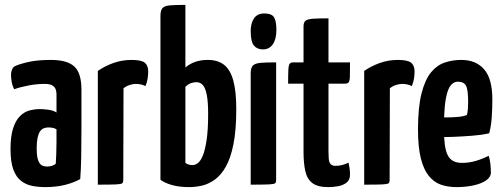

<svg xmlns="http://www.w3.org/2000/svg" viewBox="-20 -755 2055 785"><path d="M165 10Q137 10 111.5 5Q86 0 66 -15.5Q46 -31 34.5 -62Q23 -93 23 -145Q23 -196 33 -228.5Q43 -261 60.5 -279Q78 -297 99.5 -303Q121 -309 144 -309Q156 -309 176.5 -306.5Q197 -304 211 -295Q211 -295 211 -307.5Q211 -320 211 -336.5Q211 -353 211 -367Q211 -384 206 -393.5Q201 -403 190.5 -407.5Q180 -412 162 -412Q131 -412 96.5 -405.5Q62 -399 38 -390Q30 -406 27.5 -422Q25 -438 25 -449Q25 -458 28 -467.5Q31 -477 37 -482Q49 -490 89 -500Q129 -510 188 -510Q255 -510 284 -483Q313 -456 313 -388V-339Q313 -282 313 -223Q313 -164 312 -112Q311 -60 308 -23Q284 -9 247.5 0.5Q211 10 165 10ZM173 -74Q183 -74 193.5 -77.5Q204 -81 208 -86Q209 -99 210 -123.5Q211 -148 211 -175.5Q211 -203 211 -226Q204 -231 194.5 -232.5Q185 -234 178 -234Q168 -234 159 -230.5Q150 -227 143.5 -217.5Q137 -208 133.5 -191Q130 -174 130 -148Q130 -126 132.5 -112.5Q135 -99 140.5 -90Q146 -81 154 -77.5Q162 -74 173 -74Z M380 0V-465Q407 -484 442.5 -497Q478 -510 518 -510Q558 -510 572 -498.5Q586 -487 586 -463Q586 -453 584 -436.5Q582 -420 575 -403Q565 -408 555 -410Q545 -412 535 -412Q524 -412 510 -407.5Q496 -403 485 -394L484 -19Q484 -9 479.5 -5.5Q475 -2 453.5 -1Q432 0 380 0Z M753 10Q713 10 683 1.5Q653 -7 636 -20V-689Q636 -712 644 -721.5Q652 -731 673.5 -733Q695 -735 738 -735V-479Q755 -494 778 -502Q801 -510 830 -510Q870 -510 895.5 -490.5Q921 -471 933.5 -427Q946 -383 946 -309Q946 -223 934.5 -165.5Q923 -108 903 -73Q883 -38 857.5 -20Q832 -2 805.5 4Q779 10 753 10ZM768 -80Q777 -80 788 -87.5Q799 -95 808.5 -117Q818 -139 824.5 -181Q831 -223 831 -290Q831 -338 825.5 -366.5Q820 -395 809.5 -407Q799 -419 783 -419Q771 -419 759.5 -414.5Q748 -410 738 -400V-89Q743 -85 750.5 -82.5Q758 -80 768 -80Z M1005 0V-455Q1005 -478 1014 -487Q1023 -496 1045 -498Q1067 -500 1109 -500V-19Q1109 -9 1104.5 -5.5Q1100 -2 1078.5 -1Q1057 0 1005 0ZM1055 -553Q1031 -553 1018 -569Q1005 -585 1005 -628Q1005 -660 1018.5 -680Q1032 -700 1061 -700Q1090 -700 1100 -685Q1110 -670 1110 -632Q1110 -595 1095.5 -574Q1081 -553 1055 -553Z M1322 10Q1278 10 1256.5 -7Q1235 -24 1228 -56.5Q1221 -89 1221 -134V-413H1158Q1158 -452 1159 -470.5Q1160 -489 1164.5 -494.5Q1169 -500 1179 -500H1221V-647Q1221 -664 1229.5 -670.5Q1238 -677 1260 -678.5Q1282 -680 1323 -680V-500H1411Q1411 -461 1410.5 -442.5Q1410 -424 1405.5 -418.5Q1401 -413 1391 -413H1323V-135Q1323 -121 1324 -107Q1325 -93 1331 -85Q1337 -77 1351 -77Q1366 -77 1378 -80Q1390 -83 1405 -90Q1407 -81 1409 -68.5Q1411 -56 1411 -41Q1411 -19 1396.5 -8Q1382 3 1361.5 6.5Q1341 10 1322 10Z M1469 0V-465Q1496 -484 1531.5 -497Q1567 -510 1607 -510Q1647 -510 1661 -498.5Q1675 -487 1675 -463Q1675 -453 1673 -436.5Q1671 -420 1664 -403Q1654 -408 1644 -410Q1634 -412 1624 -412Q1613 -412 1599 -407.5Q1585 -403 1574 -394L1573 -19Q1573 -9 1568.5 -5.5Q1564 -2 1542.5 -1Q1521 0 1469 0Z M1846 10Q1811 10 1782.5 0Q1754 -10 1733 -36Q1712 -62 1700.5 -108Q1689 -154 1689 -225Q1689 -317 1703.5 -373.5Q1718 -430 1742.5 -459.5Q1767 -489 1799 -499.5Q1831 -510 1866 -510Q1926 -510 1959.5 -471.5Q1993 -433 1993 -348Q1993 -313 1990.5 -275.5Q1988 -238 1980 -210Q1949 -203 1910 -200Q1871 -197 1834 -195.5Q1797 -194 1773.5 -194Q1750 -194 1750 -194L1751 -276Q1751 -276 1767 -275.5Q1783 -275 1806.5 -275Q1830 -275 1852.5 -277Q1875 -279 1889 -285Q1892 -295 1893 -311Q1894 -327 1894 -339Q1894 -389 1885 -405Q1876 -421 1852 -421Q1838 -421 1827 -410.5Q1816 -400 1809 -377.5Q1802 -355 1798.5 -319Q1795 -283 1795 -231Q1795 -192 1798.5 -165Q1802 -138 1810 -121.5Q1818 -105 1832.5 -97Q1847 -89 1869 -89Q1898 -89 1925 -97Q1952 -105 1978 -118Q1983 -104 1985 -84.5Q1987 -65 1987 -50Q1987 -31 1967.5 -17.5Q1948 -4 1916 3Q1884 10 1846 10Z"/></svg>

Font: Yanone Kaffeesatz SemiBold
Style: Regular
Weight: 600
Designer: Yanone (Cyrillic: Daniel Pouzeot, Huerta Tipografica, and Cyreal)
Foundry: Yanone
Version: Version 2.003